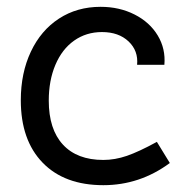

<svg xmlns="http://www.w3.org/2000/svg" viewBox="-20 -537 546 563"><path d="M41 -243Q41 -323 70.5 -385.5Q100 -448 153 -482.5Q206 -517 275 -517Q330 -517 374.5 -494.5Q419 -472 442.5 -433Q466 -394 462 -347H382Q386 -388 357 -415.5Q328 -443 279 -443Q233 -443 197.5 -418Q162 -393 142.5 -347Q123 -301 123 -242Q123 -158 164.5 -113Q206 -68 283 -68Q317 -68 352 -80Q387 -92 440 -121L478 -59Q390 6 283 6Q169 6 105 -60Q41 -126 41 -243Z"/></svg>

Font: Bellota
Style: Bold
Weight: 700
Designer: Kemie Guaida
Foundry: Kemie Guaida
Version: Version 4.001